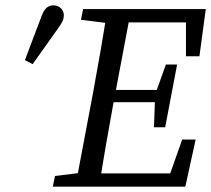

<svg xmlns="http://www.w3.org/2000/svg" viewBox="-20 -704 796 724"><path d="M179.2 0H305.9L315.9 -55.4H309.7L187.3 -40.4L179.2 0ZM264 0H353.7C369.7 -103 387.8 -207 406.8 -310L474.7 -669.7H385C369 -566.7 351 -462.7 331.9 -359.7L264 0ZM285.3 -629.3 406.7 -614.3H418.8L429.9 -669.7H293.4L285.3 -629.3ZM305.9 0H678.8L717.8 -177.8H667L604.1 0L659.7 -50.2H315.9L305.9 0ZM367.8 -318.7H592.5L600.6 -365H376.9L367.8 -318.7ZM419.8 -619.5H714L681.3 -669.7L681.2 -491.8H732L756 -669.7H429.9L419.8 -619.5ZM560.6 -224.2H602.9L647.8 -460.6H605.5L567.6 -354.9L564.6 -334.9L560.6 -224.2ZM73.9 -477.3 103.1 -462.1C134.1 -505.9 166.1 -550.7 197.1 -594.4C214.4 -618.6 220.6 -629 220.6 -647.2C220.6 -666.6 205.3 -683.8 181 -683.8C163.7 -683.8 148.4 -674.5 137.3 -644.8C116.5 -589.1 94.7 -533.1 73.9 -477.3Z"/></svg>

Font: Source Serif Variable
Style: Italic
Weight: 389
Italic angle: -12°
Designer: Frank Grießhammer
Foundry: Adobe Systems Incorporated
Version: Version 3.001;hotconv 1.0.111;makeotfexe 2.5.65597